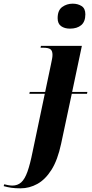

<svg xmlns="http://www.w3.org/2000/svg" viewBox="-155 -786 500 1046"><path d="M226 -630Q197 -630 178 -643.5Q159 -657 159 -687Q159 -730 184 -748Q209 -766 241 -766Q269 -766 289.5 -753Q310 -740 310 -708Q310 -668 287.5 -649Q265 -630 226 -630ZM-43 240Q-72 240 -93 237Q-114 234 -135 228L-132 218Q-125 220 -111.5 222.5Q-98 225 -88 225Q-59 225 -39.5 207.5Q-20 190 -5.5 149.5Q9 109 23 39L89 -275H5L7 -285H91L123 -437Q126 -452 128.5 -464.5Q131 -477 131 -487Q131 -509 120 -517.5Q109 -526 80 -526H66L68 -536H291L238 -285H321L319 -275H236L178 -3Q159 86 125.5 139Q92 192 48.5 216Q5 240 -43 240Z"/></svg>

Font: Noto Serif Display SemiCondensed
Style: Bold Italic
Weight: 700
Width: 4
Italic angle: -12°
Designer: Monotype Design Team
Foundry: Monotype Imaging Inc.
Version: Version 2.009